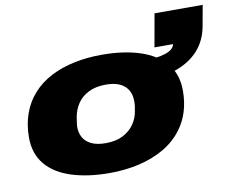

<svg xmlns="http://www.w3.org/2000/svg" viewBox="-77 -787 1094 899"><g transform="rotate(-10 470.0 -338.0)"><path d="M376 12Q272 12 194 -13Q116 -38 73.5 -89Q31 -140 31 -217Q31 -279 49.5 -330.5Q68 -382 102 -420Q138 -461 189 -487.5Q240 -514 302 -527Q364 -540 433 -540Q538 -540 615.5 -514.5Q693 -489 736 -438Q779 -387 779 -309Q779 -255 765 -210Q751 -165 725 -130Q690 -82 636.5 -50.5Q583 -19 516.5 -3.5Q450 12 376 12ZM381 -129Q429 -129 462.5 -146Q496 -163 516 -191.5Q536 -220 541 -254Q544 -269 545 -277.5Q546 -286 546 -291.5Q546 -297 546 -301Q546 -329 534 -351Q522 -373 496 -386Q470 -399 428 -399Q380 -399 346 -382Q312 -365 293 -336.5Q274 -308 268 -274Q266 -260 264.5 -251Q263 -242 262.5 -236.5Q262 -231 262 -227Q262 -199 274 -177Q286 -155 312.5 -142Q339 -129 381 -129ZM591 -383 608 -478Q683 -478 725 -491.5Q767 -505 771 -531H683L711 -688H940L922 -589Q910 -522 868 -476Q826 -430 756.5 -406.5Q687 -383 591 -383Z"/></g></svg>

Font: Archivo Expanded Black
Style: Italic
Weight: 900
Width: 7
Italic angle: -10°
Designer: Hector Gatti
Foundry: Omnibus-Type
Version: Version 2.001